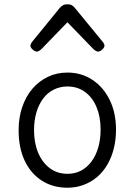

<svg xmlns="http://www.w3.org/2000/svg" viewBox="-20 -858 629 897"><path d="M295 19Q227 19 175.5 -14Q124 -47 95.5 -107Q67 -167 67 -250Q67 -309 84 -358.5Q101 -408 131.5 -443.5Q162 -479 203.5 -499Q245 -519 295 -519Q361 -519 412.5 -484.5Q464 -450 493 -390Q522 -330 522 -253Q522 -205 511.5 -163.5Q501 -122 481 -88Q461 -54 433 -30.5Q405 -7 370 6Q335 19 295 19ZM295 -46Q331 -46 359 -61Q387 -76 407.5 -103.5Q428 -131 439 -169Q450 -207 450 -253Q450 -312 431 -357.5Q412 -403 377 -428.5Q342 -454 295 -454Q261 -454 231.5 -439.5Q202 -425 181.5 -397.5Q161 -370 150 -332.5Q139 -295 139 -250Q139 -190 158.5 -144Q178 -98 213 -72Q248 -46 295 -46ZM152 -617Q143 -617 132.5 -626.5Q122 -636 122 -645Q122 -648 123.5 -651Q125 -654 128 -660L260 -822Q266 -828 273.5 -833Q281 -838 295 -838Q309 -838 316.5 -833Q324 -828 329 -822L462 -660Q466 -654 467 -651Q468 -648 468 -645Q468 -636 457.5 -626.5Q447 -617 439 -617Q433 -617 428 -620Q423 -623 418 -627L295 -754L172 -627Q167 -623 162 -620Q157 -617 152 -617Z"/></svg>

Font: Playwrite GB S Light
Style: Regular
Weight: 300
Designer: Veronika Burian, José Scaglione
Foundry: TypeTogether
Version: Version 1.002